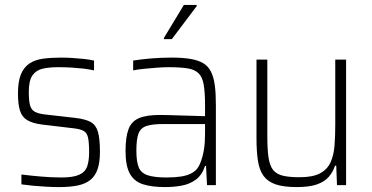

<svg xmlns="http://www.w3.org/2000/svg" viewBox="-20 -752 1510 780"><path d="M220 8Q196 8 168 6.5Q140 5 114 2.5Q88 0 67 -3V-43Q92 -40 112 -38Q132 -36 150.5 -34.5Q169 -33 188 -32Q207 -31 229 -31Q277 -31 301.5 -42Q326 -53 334 -75.5Q342 -98 342 -134Q342 -174 337.5 -193.5Q333 -213 319 -220.5Q305 -228 277 -231L151 -246Q112 -251 90.5 -264Q69 -277 61 -303Q53 -329 53 -372Q53 -421 65 -450Q77 -479 99.5 -494Q122 -509 154.5 -513.5Q187 -518 227 -518Q249 -518 273.5 -516.5Q298 -515 321 -512.5Q344 -510 362 -506V-466Q340 -471 317.5 -473.5Q295 -476 270 -477.5Q245 -479 216 -479Q180 -479 153.5 -473Q127 -467 112 -446Q97 -425 97 -378Q97 -343 102 -324.5Q107 -306 121.5 -298Q136 -290 163 -287L286 -273Q328 -268 349 -256Q370 -244 378 -216Q386 -188 386 -135Q386 -93 376.5 -65Q367 -37 347 -21Q327 -5 296 1.5Q265 8 220 8Z M651 8Q596 8 560.5 -3.5Q525 -15 507.5 -46.5Q490 -78 490 -139Q490 -195 502 -227Q514 -259 544.5 -272Q575 -285 629 -285Q641 -285 662.5 -284.5Q684 -284 710.5 -283Q737 -282 764 -281.5Q791 -281 813 -280V-323Q813 -377 807.5 -408.5Q802 -440 786 -455Q770 -470 740.5 -474.5Q711 -479 664 -479Q644 -479 617.5 -477Q591 -475 565.5 -472.5Q540 -470 521 -466V-506Q552 -511 592.5 -514.5Q633 -518 678 -518Q723 -518 754.5 -512.5Q786 -507 806 -495Q826 -483 837 -461Q848 -439 852.5 -406.5Q857 -374 857 -328V0H821L817 -78H813Q801 -41 776 -22.5Q751 -4 718.5 2Q686 8 651 8ZM657 -31Q689 -31 716 -35Q743 -39 763 -51Q783 -63 793 -88Q804 -116 808.5 -144Q813 -172 813 -209V-248H640Q598 -248 574.5 -240Q551 -232 542.5 -209Q534 -186 534 -140Q534 -96 543.5 -72.5Q553 -49 580 -40Q607 -31 657 -31ZM646 -593V-598L727 -732H779V-727L678 -593Z M1185 8Q1132 8 1100 -3Q1068 -14 1051 -37Q1034 -60 1028 -98Q1022 -136 1022 -190V-510H1066V-199Q1066 -145 1071 -111.5Q1076 -78 1090 -61Q1104 -44 1130 -38Q1156 -32 1197 -32Q1251 -32 1280.5 -48Q1310 -64 1323 -93Q1336 -122 1339 -161Q1342 -200 1342 -246V-510H1386V0H1349L1346 -79H1341Q1333 -54 1316 -34Q1299 -14 1268 -3Q1237 8 1185 8Z"/></svg>

Font: Saira SemiCondensed ExtraLight
Style: Regular
Weight: 250
Width: 4
Designer: Hector Gatti with collaboration of the Omnibus-Type team
Foundry: Omnibus-Type
Version: Version 1.101